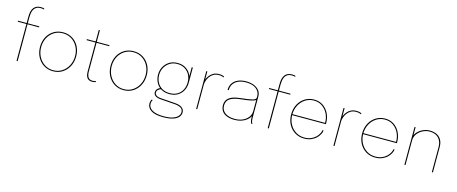

<svg xmlns="http://www.w3.org/2000/svg" viewBox="-52 -1584 6190 2602"><g transform="rotate(15 3043.0 -283.0)"><path d="M146.5 0V-517H25V-531H146.5V-615Q146.5 -634 148.5 -657Q150.5 -680 157.5 -703.2Q164.5 -726.5 179 -746Q193.5 -765.5 218 -777.2Q242.5 -789 279.5 -789Q295.5 -789 308.2 -786.8Q321 -784.5 326 -782V-768Q319.5 -770.5 306.8 -772.8Q294 -775 279.5 -775Q240.5 -775 217 -760.2Q193.5 -745.5 181.8 -721.8Q170 -698 166 -670Q162 -642 162 -615V-531H324V-517H162V0Z M658.5 8.5Q584.5 8.5 527.2 -27.8Q470 -64 437.5 -126.5Q405 -189 405 -266.5Q405 -344.5 437.5 -405.8Q470 -467 527.2 -502.2Q584.5 -537.5 658.5 -537.5Q732.5 -537.5 789.8 -502.2Q847 -467 879.5 -405.8Q912 -344.5 912 -266.5Q912 -189 879.5 -126.5Q847 -64 789.8 -27.8Q732.5 8.5 658.5 8.5ZM658.5 -5.5Q728 -5.5 781.5 -40.5Q835 -75.5 865.8 -134.8Q896.5 -194 896.5 -266.5Q896.5 -339 865.8 -397.2Q835 -455.5 781.5 -489.5Q728 -523.5 658.5 -523.5Q589 -523.5 535.5 -489.5Q482 -455.5 451.2 -397.2Q420.5 -339 420.5 -266.5Q420.5 -194 451.2 -134.8Q482 -75.5 535.5 -40.5Q589 -5.5 658.5 -5.5Z M1205.5 8.5Q1187 8.5 1170.5 2.5Q1154 -3.5 1141.5 -17.2Q1129 -31 1122 -53.5Q1115 -76 1115 -109Q1115 -119 1115 -130.2Q1115 -141.5 1115 -154.5V-517H991V-531H1100Q1105.5 -531 1108.8 -531.2Q1112 -531.5 1113.2 -533Q1114.5 -534.5 1114.8 -537.5Q1115 -540.5 1115 -546.5V-693H1130.5V-531H1308.5V-517H1130.5V-161Q1130.5 -147 1130.5 -135Q1130.5 -123 1130.5 -113Q1130.5 -62 1149.5 -34Q1168.5 -6 1207.5 -6Q1221 -6 1235.8 -8.2Q1250.5 -10.5 1257.5 -15V-0.5Q1250 4 1235.2 6.2Q1220.5 8.5 1205.5 8.5Z M1648.5 8.5Q1574.5 8.5 1517.2 -27.8Q1460 -64 1427.5 -126.5Q1395 -189 1395 -266.5Q1395 -344.5 1427.5 -405.8Q1460 -467 1517.2 -502.2Q1574.5 -537.5 1648.5 -537.5Q1722.5 -537.5 1779.8 -502.2Q1837 -467 1869.5 -405.8Q1902 -344.5 1902 -266.5Q1902 -189 1869.5 -126.5Q1837 -64 1779.8 -27.8Q1722.5 8.5 1648.5 8.5ZM1648.5 -5.5Q1718 -5.5 1771.5 -40.5Q1825 -75.5 1855.8 -134.8Q1886.5 -194 1886.5 -266.5Q1886.5 -339 1855.8 -397.2Q1825 -455.5 1771.5 -489.5Q1718 -523.5 1648.5 -523.5Q1579 -523.5 1525.5 -489.5Q1472 -455.5 1441.2 -397.2Q1410.5 -339 1410.5 -266.5Q1410.5 -194 1441.2 -134.8Q1472 -75.5 1525.5 -40.5Q1579 -5.5 1648.5 -5.5Z M2374 -2.5Q2411 0 2439.8 11Q2468.5 22 2485 42.8Q2501.5 63.5 2501.5 95.5Q2501.5 129.5 2477.2 158.8Q2453 188 2400 205.8Q2347 223.5 2260.5 223.5Q2143.5 223.5 2089.8 185.8Q2036 148 2036 93.5Q2036 71.5 2041 56.2Q2046 41 2051.5 32L2066 35.5Q2061 43.5 2056.2 58.2Q2051.5 73 2051.5 92.5Q2051.5 145.5 2105.8 177.5Q2160 209.5 2264 209.5Q2344 209.5 2392.8 192.8Q2441.5 176 2463.8 149.8Q2486 123.5 2486 95.5Q2486 53 2452.8 34.2Q2419.5 15.5 2369 12L2166 -2.5Q2120 -6 2093.2 -24.5Q2066.5 -43 2066.5 -75Q2066.5 -95.5 2076.8 -111Q2087 -126.5 2101 -136Q2115 -145.5 2126.5 -147.5L2141 -137Q2125 -133.5 2103.5 -117.5Q2082 -101.5 2082 -75Q2082 -52 2102.8 -36.2Q2123.5 -20.5 2171 -17ZM2462.5 -531H2478V-317Q2478 -257.5 2452.2 -208.2Q2426.5 -159 2378.2 -129.8Q2330 -100.5 2262.5 -100.5Q2193 -100.5 2144.8 -130.5Q2096.5 -160.5 2071.8 -210Q2047 -259.5 2047 -318Q2047 -377 2074 -427Q2101 -477 2149.8 -507.2Q2198.5 -537.5 2264 -537.5Q2328.5 -537.5 2371.5 -512.5Q2414.5 -487.5 2438 -452.5Q2461.5 -417.5 2466.5 -387L2462.5 -391ZM2262.5 -114.5Q2326.5 -114.5 2371.2 -141.8Q2416 -169 2439.2 -215.5Q2462.5 -262 2462.5 -320Q2462.5 -375 2439 -421.2Q2415.5 -467.5 2371 -495.5Q2326.5 -523.5 2263.5 -523.5Q2203.5 -523.5 2158.2 -494.8Q2113 -466 2087.8 -419.2Q2062.5 -372.5 2062.5 -318Q2062.5 -262 2086 -215.8Q2109.5 -169.5 2154.2 -142Q2199 -114.5 2262.5 -114.5Z M2666.5 0V-531H2681.5V-388H2672Q2675.5 -404 2686.2 -428.8Q2697 -453.5 2717.5 -478.5Q2738 -503.5 2769.8 -520.5Q2801.5 -537.5 2847 -537.5Q2878.5 -537.5 2896.8 -531.5Q2915 -525.5 2920 -522L2913 -509Q2908 -512.5 2892.2 -518Q2876.5 -523.5 2845 -523.5Q2802 -523.5 2771 -505Q2740 -486.5 2720.2 -458.2Q2700.5 -430 2691 -399.8Q2681.5 -369.5 2681.5 -346V0Z M3206.5 8.5Q3143.5 8.5 3098 -9Q3052.5 -26.5 3028.2 -60.8Q3004 -95 3004 -145Q3004 -193 3028 -224.5Q3052 -256 3098.8 -274Q3145.5 -292 3213.5 -298.5Q3322 -309.5 3371.8 -322.5Q3421.5 -335.5 3421.5 -363Q3421.5 -367.5 3421.5 -372.2Q3421.5 -377 3421.5 -381.5Q3421.5 -444 3370.5 -483.8Q3319.5 -523.5 3228.5 -523.5Q3134 -523.5 3080.2 -479.5Q3026.5 -435.5 3026.5 -360.5H3011Q3011 -415 3037.2 -454.8Q3063.5 -494.5 3112.5 -516Q3161.5 -537.5 3228.5 -537.5Q3288.5 -537.5 3335.5 -518.8Q3382.5 -500 3409.8 -465.2Q3437 -430.5 3437 -381.5Q3437 -371.5 3437 -361Q3437 -350.5 3437 -340.5V-82Q3437 -66.5 3438.5 -52.8Q3440 -39 3443 -29Q3447 -16.5 3450.8 -9.5Q3454.5 -2.5 3456.5 0H3441Q3439 -1.5 3435.5 -8.8Q3432 -16 3428.5 -27.5Q3423.5 -44.5 3422.5 -61Q3421.5 -77.5 3421.5 -110L3423.5 -106.5Q3407.5 -72 3375.2 -46Q3343 -20 3299.5 -5.8Q3256 8.5 3206.5 8.5ZM3208 -5.5Q3267 -5.5 3315.2 -27Q3363.5 -48.5 3392.5 -86.5Q3421.5 -124.5 3421.5 -174V-336L3423.5 -330.5Q3401 -312 3346 -301.5Q3291 -291 3219.5 -284Q3123 -274.5 3071.2 -242.8Q3019.5 -211 3019.5 -144Q3019.5 -78.5 3069 -42Q3118.5 -5.5 3208 -5.5Z M3670.5 0V-517H3549V-531H3670.5V-615Q3670.5 -634 3672.5 -657Q3674.5 -680 3681.5 -703.2Q3688.5 -726.5 3703 -746Q3717.5 -765.5 3742 -777.2Q3766.5 -789 3803.5 -789Q3819.5 -789 3832.2 -786.8Q3845 -784.5 3850 -782V-768Q3843.5 -770.5 3830.8 -772.8Q3818 -775 3803.5 -775Q3764.5 -775 3741 -760.2Q3717.5 -745.5 3705.8 -721.8Q3694 -698 3690 -670Q3686 -642 3686 -615V-531H3848V-517H3686V0Z M3940.5 -256V-270H4409.5L4403 -269Q4403 -272 4403 -273.5Q4403 -275 4403 -277Q4403 -340 4375.8 -396.5Q4348.5 -453 4299 -488.2Q4249.5 -523.5 4181.5 -523.5Q4112.5 -523.5 4059 -488.2Q4005.5 -453 3975 -394Q3944.5 -335 3944.5 -263.5Q3944.5 -190.5 3975.5 -132Q4006.5 -73.5 4060.2 -39.5Q4114 -5.5 4181 -5.5Q4234.5 -5.5 4273.8 -22.2Q4313 -39 4339 -64.8Q4365 -90.5 4379 -117.8Q4393 -145 4395 -166H4410.5Q4408.5 -141.5 4393.2 -111.8Q4378 -82 4349.8 -54.5Q4321.5 -27 4279.2 -9.2Q4237 8.5 4181 8.5Q4109.5 8.5 4052.5 -26.2Q3995.5 -61 3962.2 -122.2Q3929 -183.5 3929 -263.5Q3929 -343.5 3962.2 -405.2Q3995.5 -467 4052.5 -502.2Q4109.5 -537.5 4181.5 -537.5Q4254 -537.5 4307 -500.8Q4360 -464 4389.2 -403.5Q4418.5 -343 4418.5 -272Q4418.5 -268.5 4418.5 -264Q4418.5 -259.5 4418.5 -256Z M4592.5 0V-531H4607.5V-388H4598Q4601.5 -404 4612.2 -428.8Q4623 -453.5 4643.5 -478.5Q4664 -503.5 4695.8 -520.5Q4727.5 -537.5 4773 -537.5Q4804.5 -537.5 4822.8 -531.5Q4841 -525.5 4846 -522L4839 -509Q4834 -512.5 4818.2 -518Q4802.5 -523.5 4771 -523.5Q4728 -523.5 4697 -505Q4666 -486.5 4646.2 -458.2Q4626.5 -430 4617 -399.8Q4607.5 -369.5 4607.5 -346V0Z M4936.5 -256V-270H5405.5L5399 -269Q5399 -272 5399 -273.5Q5399 -275 5399 -277Q5399 -340 5371.8 -396.5Q5344.5 -453 5295 -488.2Q5245.5 -523.5 5177.5 -523.5Q5108.5 -523.5 5055 -488.2Q5001.5 -453 4971 -394Q4940.5 -335 4940.5 -263.5Q4940.5 -190.5 4971.5 -132Q5002.5 -73.5 5056.2 -39.5Q5110 -5.5 5177 -5.5Q5230.5 -5.5 5269.8 -22.2Q5309 -39 5335 -64.8Q5361 -90.5 5375 -117.8Q5389 -145 5391 -166H5406.5Q5404.5 -141.5 5389.2 -111.8Q5374 -82 5345.8 -54.5Q5317.5 -27 5275.2 -9.2Q5233 8.5 5177 8.5Q5105.5 8.5 5048.5 -26.2Q4991.5 -61 4958.2 -122.2Q4925 -183.5 4925 -263.5Q4925 -343.5 4958.2 -405.2Q4991.5 -467 5048.5 -502.2Q5105.5 -537.5 5177.5 -537.5Q5250 -537.5 5303 -500.8Q5356 -464 5385.2 -403.5Q5414.5 -343 5414.5 -272Q5414.5 -268.5 5414.5 -264Q5414.5 -259.5 5414.5 -256Z M5973.5 0V-283Q5973.5 -310.5 5973.5 -324.8Q5973.5 -339 5973.5 -353.5Q5973.5 -403.5 5954.2 -441.8Q5935 -480 5897.5 -501.8Q5860 -523.5 5804 -523.5Q5755 -523.5 5708.8 -500.5Q5662.5 -477.5 5633 -437.2Q5603.5 -397 5603.5 -345L5589 -350.5Q5589 -407 5621.2 -449Q5653.5 -491 5702.8 -514.2Q5752 -537.5 5802.5 -537.5Q5860.5 -537.5 5902 -516.5Q5943.5 -495.5 5966 -454.5Q5988.5 -413.5 5988.5 -353.5Q5988.5 -335 5988.5 -314.5Q5988.5 -294 5988.5 -281.5V0ZM5588.5 0V-531H5603.5V0Z"/></g></svg>

Font: Epilogue Thin
Style: Regular
Weight: 250
Designer: Tyler Finck
Foundry: Etcetera Type Co
Version: Version 2.111